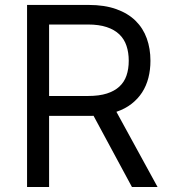

<svg xmlns="http://www.w3.org/2000/svg" viewBox="-20 -747 679 767"><path d="M88.1 -727.3H333.8Q397.7 -727.3 444.4 -710.6Q491.1 -693.9 521.5 -664.1Q551.8 -634.2 566.4 -593.4Q581 -552.6 581 -504.3Q581 -468 572.8 -436.1Q564.6 -404.1 547.8 -378Q530.9 -351.9 505.3 -332Q479.8 -312.1 445 -300.4L609.4 0H507.1L353.7 -284.4Q349.1 -284.1 344.6 -284.1Q340.2 -284.1 335.2 -284.1H176.1V0H88.1ZM332.4 -363.6Q376.1 -363.6 406.8 -373.4Q437.5 -383.2 457 -401.3Q476.6 -419.4 485.4 -445.5Q494.3 -471.6 494.3 -504.3Q494.3 -536.9 485.4 -563.7Q476.6 -590.6 456.9 -609.6Q437.1 -628.6 406.2 -638.8Q375.4 -649.1 331 -649.1H176.1V-363.6Z"/></svg>

Font: Interop
Style: Regular
Weight: 400
Designer: Rasmus Andersson, Google, Jang Haemin
Foundry: jhaemin
Version: Version 1.008